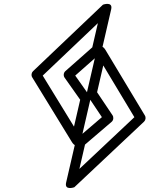

<svg xmlns="http://www.w3.org/2000/svg" viewBox="-20 -914 758 973"><path d="M382.3 -58 410.8 -181.2 545.8 -296.7C555.8 -305.3 556.5 -320.4 550.3 -329.7L472 -446.5L503.4 -582.3L661 -320.1ZM315.1 11.1C305.3 53.4 356.6 34.9 356.6 34.9L710 -297.5C718.1 -305.2 720.3 -318.5 714.3 -328.6L514.4 -661.1C489.3 -702.7 468.6 -653.8 468.6 -653.8L420.9 -447.2C419.5 -441.3 420.6 -433.5 424.5 -427.7L496.4 -320.3L372 -213.8C368.5 -210.8 365.1 -205.7 363.9 -200.4ZM355 -272.4 196.5 -530.9 476 -796.7 447.7 -674.1 311.3 -553.6C301.4 -544.9 300.7 -529.8 307.4 -520.4L386.4 -408.6ZM344.3 -194.2C369.7 -152.8 389.9 -201.7 389.9 -201.7L437.6 -408.3C439.1 -414.6 437.8 -422.5 433.7 -428.3L361.2 -531L486.8 -641.9C490.1 -644.9 493.4 -650 494.6 -655.1L543.4 -866.6C553.2 -908.8 501.8 -890.3 501.8 -890.3L147.4 -553.2C139.2 -545.4 137.1 -532 143.3 -522Z"/></svg>

Font: Stormning Aesir
Style: Bold
Weight: 400
Designer: Robert Jablonski, Mew Too
Foundry: Cannot Into Space Fonts
Version: Version 0.90